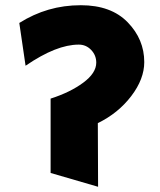

<svg xmlns="http://www.w3.org/2000/svg" viewBox="-20 -719 613 736"><path d="M290 -699Q406 -699 469.5 -633.5Q533 -568 533 -481Q533 -416 483 -350.5Q433 -285 355 -247Q355 -190 355.5 -125Q356 -60 356 -3L174 -56V-341Q249 -365 299 -402Q349 -439 349 -479Q349 -507 329.5 -527.5Q310 -548 282 -548Q239 -548 188.5 -528Q138 -508 78 -467L54 -631Q108 -665 166.5 -682Q225 -699 290 -699Z"/></svg>

Font: Palanquin Dark
Style: Bold
Weight: 700
Designer: Pria Ravichandran
Version: Version 1.000